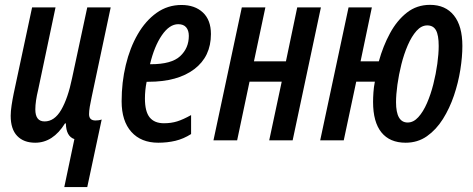

<svg xmlns="http://www.w3.org/2000/svg" viewBox="-20 -570 1922 780"><path d="M241.2 189.9 282.2 -4.9Q248.5 -16.1 247.6 -68.8H244.1Q195.3 9.8 123 9.8Q76.2 9.8 49.8 -17.8Q23.4 -45.4 23.4 -99.6Q23.4 -117.7 27.1 -142.1Q30.8 -166.5 35.6 -189.9L110.4 -540H205.6L135.3 -206.5Q123.5 -158.2 123.5 -125.5Q123.5 -76.7 161.1 -76.7Q201.2 -76.7 228.5 -123.5Q255.9 -170.4 272.9 -252.9L334.5 -540H429.7L352.5 -176.3Q347.7 -154.3 344.7 -136.5Q341.8 -118.7 341.8 -106Q341.8 -80.6 367.7 -80.6Q373 -80.6 379.4 -81.3Q385.7 -82 393.1 -84.5L334.5 189.9Z M623 9.8Q553.2 9.8 513.7 -34.2Q474.1 -78.1 474.1 -158.7Q474.1 -235.4 491 -305.7Q507.8 -376 539.6 -430.9Q571.3 -485.8 616.2 -517.8Q661.1 -549.8 717.3 -549.8Q771.5 -549.8 804.2 -519.3Q836.9 -488.8 836.9 -431.6Q836.9 -340.3 769.3 -289.1Q701.7 -237.8 583 -237.8H575.7Q568.8 -203.6 568.8 -169.9Q568.8 -116.7 588.1 -93Q607.4 -69.3 646 -69.3Q675.3 -69.3 699.7 -76.9Q724.1 -84.5 756.3 -102.5V-25.4Q725.6 -5.9 692.6 2Q659.7 9.8 623 9.8ZM589.4 -309.1H592.8Q676.8 -309.1 711.9 -341.8Q747.1 -374.5 747.1 -424.3Q747.1 -446.3 736.3 -459Q725.6 -471.7 704.1 -471.7Q668.5 -471.7 637.7 -427Q606.9 -382.3 589.4 -309.1Z M847.2 0 962.4 -540H1058.1L1011.7 -320.8H1141.6L1187.5 -540H1283.7L1168.9 0H1073.7L1124.5 -238.3H993.7L943.4 0Z M1627.9 9.8Q1563.5 9.8 1529.5 -32.2Q1495.6 -74.2 1495.6 -155.8Q1495.6 -173.8 1497.1 -195.1Q1498.5 -216.3 1502.9 -238.3H1427.2L1376.5 0H1280.8L1396 -540H1490.7L1444.8 -320.8H1519Q1536.1 -382.8 1564.5 -435.1Q1592.8 -487.3 1633.1 -518.8Q1673.3 -550.3 1727.1 -550.3Q1789.6 -550.3 1824 -507.3Q1858.4 -464.4 1858.4 -383.3Q1858.4 -339.4 1850.1 -286.6Q1841.8 -233.9 1824.2 -181.9Q1806.6 -129.9 1779.3 -86.4Q1752 -43 1714.4 -16.6Q1676.8 9.8 1627.9 9.8ZM1636.2 -72.3Q1659.7 -72.3 1679.4 -94Q1699.2 -115.7 1714.6 -151.1Q1730 -186.5 1740.5 -228.3Q1751 -270 1756.6 -310.8Q1762.2 -351.6 1762.2 -383.3Q1762.2 -427.2 1751.2 -447Q1740.2 -466.8 1715.8 -466.8Q1691.9 -466.8 1672.1 -444.6Q1652.3 -422.4 1636.7 -386.5Q1621.1 -350.6 1610.6 -308.6Q1600.1 -266.6 1594.5 -226.1Q1588.9 -185.5 1588.9 -154.8Q1588.9 -72.3 1636.2 -72.3Z"/></svg>

Font: Open Sans Condensed SemiBold
Style: Italic
Weight: 600
Width: 3
Italic angle: -12°
Designer: Monotype Design Team
Foundry: Monotype Imaging Inc.
Version: Version 3.000; ttfautohint (v1.8.4)